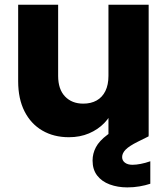

<svg xmlns="http://www.w3.org/2000/svg" viewBox="-20 -578 714 817"><path d="M612.6 -557.9V0H441.5V-557.9ZM227.4 -557.9V-255.1Q227.4 -198.1 256.7 -167.5Q285.9 -137 334.2 -137Q367.2 -137 391.3 -150.5Q415.4 -164.1 428.5 -190.7Q441.5 -217.2 441.5 -255.1L462.6 -116.3Q450.6 -82.1 423.7 -54.4Q396.8 -26.7 358.6 -10.4Q320.4 5.9 273.2 5.9Q208.7 5.9 160.1 -22.5Q111.5 -50.8 84.4 -104.1Q57.3 -157.4 57.3 -232.3V-557.9ZM536.9 -58.1 576.2 -75 612.6 2.1 566.7 24.9Q530 43.1 514.8 58.5Q499.7 74 499.7 90.4Q499.7 105.1 511.5 114.1Q523.4 123.2 543.6 123.2Q559.2 123.2 578.8 119.4Q598.4 115.7 619.6 108.2V203.9Q598.4 210.9 573.7 215.1Q549 219.4 521.7 219.4Q480.7 219.4 446.8 206.8Q412.9 194.2 393.4 168.8Q373.9 143.5 373.9 105.1Q373.9 75.4 388.1 48.5Q402.2 21.5 437.8 -5.1Q473.5 -31.8 536.9 -58.1Z"/></svg>

Font: Poppins Variable
Style: Regular
Weight: 100
Designer: Jonny Pinhorn
Foundry: Indian Type Foundry
Version: Version 6.000